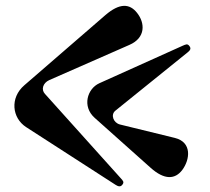

<svg xmlns="http://www.w3.org/2000/svg" viewBox="-20 -710 735 671"><path d="M403 -86 137 -382C123 -397 130 -420 152 -430L432 -553C490 -578 487 -630 459 -665C433 -698 398 -700 348 -657L65 -412C14 -368 22 -298 71 -266L384 -64C392 -59 401 -55 408 -65C415 -74 409 -79 403 -86ZM383 -323 637 -528C644 -534 649 -540 642 -549C635 -559 628 -554 618 -550L327 -419C285 -400 266 -338 311 -298L506 -124C555 -80 592 -83 617 -116C644 -152 652 -213 591 -228L399 -275C376 -281 366 -309 383 -323Z"/></svg>

Font: Pilowlava Atome
Style: Regular
Weight: 500
Designer: Anton Moglia, Jérémy Landes, Maksym Kobuzan (Cyrillic), Velvetyne Type Foundry
Foundry: Anton Moglia, Jérémy Landes, Velvetyne Type Foundry
Version: Version 1.002;Glyphs 3.3 (3303)